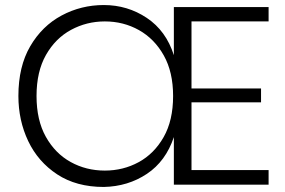

<svg xmlns="http://www.w3.org/2000/svg" viewBox="-20 -733 1132 762"><path d="M392 9Q283 9 207 -41Q131 -91 92 -173Q53 -255 53 -352Q53 -469 100 -549.5Q147 -630 224.5 -671.5Q302 -713 392 -713Q486 -713 562.5 -662Q639 -611 670 -514V-705H1046V-648H740V-382H1016V-327H740V-58H1046V0H670V-189Q638 -93 563 -43Q488 7 392 9ZM396 -56Q469 -56 530.5 -89.5Q592 -123 629.5 -189Q667 -255 667 -352Q667 -447 630 -513Q593 -579 531.5 -613.5Q470 -648 396 -648Q324 -648 262 -614.5Q200 -581 162.5 -515Q125 -449 125 -352Q125 -256 162 -190Q199 -124 260.5 -90Q322 -56 396 -56Z"/></svg>

Font: Ulagadi Sans Light
Style: Regular
Weight: 300
Designer: Ninad Kale (Devanagari), Jonny Pinhorn (Latin)
Foundry: Indian Type Foundry
Version: Version 3.01;March 29, 2020;FontCreator 12.0.0.2522 64-bit; 